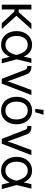

<svg xmlns="http://www.w3.org/2000/svg" viewBox="1262 -2030 779 3343"><g transform="rotate(90 1651.5 -358.5)"><path d="M144.5 -515.6V-294.9H193.4L387.7 -515.6H488.8L254.9 -254.4L485.8 0H382.8L182.1 -219.7H144.5V0H61.5V-515.6Z M761.2 11.7Q689.9 11.7 636 -22.7Q582 -57.1 552 -117.7Q522 -178.2 522 -256.8Q522 -335.9 552 -397Q582 -458 636 -492.7Q689.9 -527.3 761.2 -527.3Q903.8 -527.3 966.3 -380.9L997.1 -515.6H1075.2L1012.2 -257.8L1083 0H1004.9L968.3 -138.7Q936 -65.9 885.7 -27.1Q835.4 11.7 761.2 11.7ZM937 -254.9 936 -259.3Q909.7 -359.4 867.4 -405.8Q825.2 -452.1 761.2 -452.1Q688.5 -452.1 647.2 -398.9Q606 -345.7 606 -256.8Q606 -168.9 647 -116.2Q688 -63.5 761.2 -63.5Q892.6 -63.5 937 -254.9Z M1352.1 0 1195.8 -404.8Q1187.5 -426.3 1175 -434.8Q1162.6 -443.4 1139.6 -443.4H1128.4V-515.6H1142.1Q1242.7 -515.6 1272 -438L1354 -218.8Q1365.2 -188.5 1375.5 -158.9Q1385.7 -129.4 1395.5 -100.1Q1405.8 -129.9 1416 -159.4Q1426.3 -189 1437 -218.8L1546.9 -515.6H1635.3L1436 0Z M1904.8 11.7Q1833.5 11.7 1779.5 -22.7Q1725.6 -57.1 1695.6 -117.7Q1665.5 -178.2 1665.5 -256.8Q1665.5 -335.9 1695.6 -397Q1725.6 -458 1779.5 -492.7Q1833.5 -527.3 1904.8 -527.3Q1976.6 -527.3 2030.3 -492.7Q2084 -458 2114 -397Q2144 -335.9 2144 -256.8Q2144 -178.2 2114 -117.7Q2084 -57.1 2030.3 -22.7Q1976.6 11.7 1904.8 11.7ZM1904.8 -63.5Q1978 -63.5 2019 -116.5Q2060.1 -169.4 2060.1 -256.8Q2060.1 -345.2 2018.8 -398.7Q1977.5 -452.1 1904.8 -452.1Q1832 -452.1 1790.8 -398.9Q1749.5 -345.7 1749.5 -256.8Q1749.5 -168.9 1790.5 -116.2Q1831.5 -63.5 1904.8 -63.5ZM1875.5 -582 1894.5 -727.5H1977.5L1934.1 -582Z M2397.9 0 2241.7 -404.8Q2233.4 -426.3 2220.9 -434.8Q2208.5 -443.4 2185.5 -443.4H2174.3V-515.6H2188Q2288.6 -515.6 2317.9 -438L2399.9 -218.8Q2411.1 -188.5 2421.4 -158.9Q2431.6 -129.4 2441.4 -100.1Q2451.7 -129.9 2461.9 -159.4Q2472.2 -189 2482.9 -218.8L2592.8 -515.6H2681.2L2481.9 0Z M2950.7 11.7Q2879.4 11.7 2825.4 -22.7Q2771.5 -57.1 2741.5 -117.7Q2711.4 -178.2 2711.4 -256.8Q2711.4 -335.9 2741.5 -397Q2771.5 -458 2825.4 -492.7Q2879.4 -527.3 2950.7 -527.3Q3093.3 -527.3 3155.8 -380.9L3186.5 -515.6H3264.6L3201.7 -257.8L3272.5 0H3194.3L3157.7 -138.7Q3125.5 -65.9 3075.2 -27.1Q3024.9 11.7 2950.7 11.7ZM3126.5 -254.9 3125.5 -259.3Q3099.1 -359.4 3056.9 -405.8Q3014.6 -452.1 2950.7 -452.1Q2877.9 -452.1 2836.7 -398.9Q2795.4 -345.7 2795.4 -256.8Q2795.4 -168.9 2836.4 -116.2Q2877.4 -63.5 2950.7 -63.5Q3082 -63.5 3126.5 -254.9Z"/></g></svg>

Font: Inter Display
Style: Regular
Weight: 400
Designer: Rasmus Andersson
Foundry: rsms
Version: Version 4.001;git-9221beed3